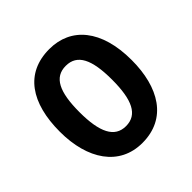

<svg xmlns="http://www.w3.org/2000/svg" viewBox="-152 -680 817 817"><g transform="rotate(-45 256.0 -271.5)"><path d="M472 -272C472 -454 387 -553 257 -553C112 -553 40 -445 40 -272C40 -106 117 10 255 10C402 10 472 -108 472 -272ZM158 -272C158 -394 187 -453 256 -453C325 -453 354 -394 354 -272C354 -150 325 -90 256 -90C188 -90 158 -151 158 -272Z"/></g></svg>

Font: Noto Sans Gurmukhi UI Condensed SemiBold
Style: Regular
Weight: 600
Width: 3
Designer: Jelle Bosma - Monotype Design Team
Foundry: Monotype Imaging Inc.
Version: Version 2.004